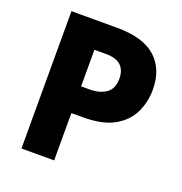

<svg xmlns="http://www.w3.org/2000/svg" viewBox="-129 -919 887 938"><g transform="rotate(20 315.0 -450.0)"><path d="M321 -807Q458 -807 523.5 -747.5Q589 -688 589 -582Q589 -519 563 -463.5Q537 -408 477 -373.5Q417 -339 314 -339H254V-93H84V-807ZM315 -668H254V-478H299Q350 -478 383.5 -501Q417 -524 417 -577Q417 -621 392 -644.5Q367 -668 315 -668Z"/></g></svg>

Font: Noto Sans Kannada UI ExtraBold
Style: Regular
Weight: 800
Designer: Jelle Bosma - Monotype Design Team
Foundry: Monotype Imaging Inc.
Version: Version 2.005; ttfautohint (v1.8.4.7-5d5b)